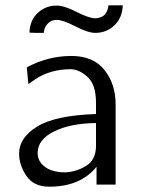

<svg xmlns="http://www.w3.org/2000/svg" viewBox="-20 -696 535 724"><path d="M91 -573Q93 -621 123 -648Q153 -675 193 -675Q222 -675 268 -651.5Q314 -628 338 -627Q353 -627 366 -634Q385 -644 389 -676H443Q441 -628 411 -600Q381 -572 339 -572Q312 -572 264.5 -596.5Q217 -621 194 -621Q185 -621 176 -618Q167 -615 157 -603.5Q147 -592 145 -572H114ZM52 -117Q52 -177 120.5 -219Q189 -261 342 -266V-308Q342 -377 310 -406Q278 -435 246 -435Q170 -435 113 -397L87 -379L81 -442Q161 -485 249 -485Q332 -485 374 -432Q416 -379 416 -302V0H344V-67Q283 8 166 8Q107 8 79.5 -33Q52 -74 52 -117ZM122 -119Q122 -93 140.5 -74.5Q159 -56 188 -50Q204 -46 223 -46Q266 -47 304 -70Q342 -93 342 -146V-232Q246 -231 184 -200.5Q122 -170 122 -119Z"/></svg>

Font: Coval
Style: ExtraLight
Weight: 250
Foundry: Context Ltd
Version: Version 001.000